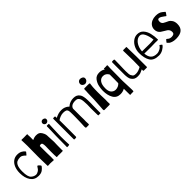

<svg xmlns="http://www.w3.org/2000/svg" viewBox="285 -2219 3824 3824"><g transform="rotate(-45 2197.5 -306.5)"><path d="M37 -297Q37 -384 65 -451Q93 -518 143.5 -555Q194 -592 260 -592Q324 -592 364 -569Q404 -546 419 -525Q420 -524 424.5 -518.5Q429 -513 429 -508Q429 -503 419 -494Q410 -485 395 -466Q385 -450 379 -450Q376 -450 372 -454.5Q368 -459 366 -461Q348 -480 321.5 -497Q295 -514 269 -514Q214 -514 177 -496.5Q140 -479 118 -427.5Q96 -376 96 -280Q96 -131 145.5 -86.5Q195 -42 251 -42Q277 -42 313.5 -64.5Q350 -87 378 -139Q387 -150 392 -150Q397 -150 402 -146L417 -134Q426 -126 436.5 -113Q447 -100 447 -94Q447 -90 444 -85Q424 -53 382 -20.5Q340 12 266 12Q155 12 96 -73.5Q37 -159 37 -297Z M607 -3Q591 -3 567 -1L546 0Q531 0 531 -12L532 -31L530 -106Q529 -148 527.5 -211Q526 -274 527 -287Q528 -295 528 -344V-381Q527 -412 529 -484L530 -569Q530 -602 528 -652Q526 -675 526 -710L525 -727Q525 -738 530 -739Q536 -740 543.5 -739.5Q551 -739 559 -739Q571 -738 600 -738Q632 -738 647 -739Q657 -739 667.5 -739.5Q678 -740 685 -739Q688 -739 690.5 -735.5Q693 -732 693 -730L691 -713L694 -659L693 -579L695 -571Q747 -598 799 -598Q842 -598 868.5 -586Q895 -574 917 -539Q940 -502 949 -468Q954 -444 954 -408L956 -371Q962 -287 962 -250Q962 -227 960 -195L959 -163Q959 -156 958.5 -126.5Q958 -97 958 -27Q958 -22 959 -18Q960 -14 960 -9Q960 -2 950 -1Q940 0 903 0Q844 0 821 -1Q814 -1 805 0.5Q796 2 790 2Q783 1 783 -6Q779 -40 779 -157L780 -229Q782 -281 782 -308Q782 -356 773.5 -380.5Q765 -405 739 -405Q727 -405 719 -402.5Q711 -400 702 -394L703 -198Q706 -117 706 -80Q706 -40 704 -24V-21Q704 -17 705 -12Q706 -7 705 -5Q705 2 689 2Q683 2 655.5 -0.5Q628 -3 607 -3Z M1068 0Q1068 -3 1068.5 -9.5Q1069 -16 1069 -27L1070 -136L1072 -310Q1072 -338 1076 -430Q1080 -533 1079 -543L1078 -560Q1078 -571 1081 -576.5Q1084 -582 1092 -582L1134 -581Q1143 -581 1143 -570Q1143 -565 1142 -560Q1141 -555 1141 -550Q1139 -529 1137 -458Q1137 -435 1133 -341Q1132 -310 1131 -280.5Q1130 -251 1130 -229Q1130 -181 1131.5 -107.5Q1133 -34 1135 -20Q1136 -16 1136 -9Q1136 -2 1134.5 0.5Q1133 3 1127 4Q1119 8 1101.5 8Q1084 8 1080 8Q1072 8 1070 6.5Q1068 5 1068 0ZM1057 -675Q1057 -696 1072.5 -712.5Q1088 -729 1109 -729Q1134 -729 1154 -716Q1174 -703 1174 -680Q1174 -652 1154 -635.5Q1134 -619 1113 -619Q1092 -619 1074.5 -635Q1057 -651 1057 -675Z M1275 -14V-209V-294V-584Q1275 -592 1277 -595Q1279 -598 1287 -598L1306 -599L1328 -598Q1336 -598 1336 -580L1335 -552Q1385 -575 1422.5 -586.5Q1460 -598 1512 -598Q1559 -598 1594.5 -583.5Q1630 -569 1650.5 -552.5Q1671 -536 1673 -531Q1694 -548 1712.5 -560.5Q1731 -573 1767 -585.5Q1803 -598 1849 -598Q1895 -598 1927.5 -583.5Q1960 -569 1985 -533Q2003 -511 2012.5 -463Q2022 -415 2022 -384Q2022 -367 2023 -355L2024 -282Q2024 -235 2022 -211Q2020 -155 2020 -61V-26L2021 -11Q2021 -1 2015 0L1984 -1Q1970 -1 1965 0H1962Q1957 0 1955.5 -4.5Q1954 -9 1954 -23Q1954 -45 1953 -66Q1951 -140 1951 -203Q1951 -241 1953 -273L1954 -311Q1954 -357 1949.5 -403.5Q1945 -450 1936 -472Q1919 -508 1899 -521Q1879 -534 1838 -534Q1771 -534 1736 -509Q1701 -484 1696 -448V-242Q1698 -214 1698 -147Q1698 -120 1697 -115L1696 -97Q1696 -57 1699 -18Q1699 -6 1692 -2.5Q1685 1 1674 0H1655H1651H1639H1620Q1609 0 1606 -8.5Q1603 -17 1602.5 -25.5Q1602 -34 1602 -37Q1601 -44 1603 -66Q1605 -88 1605 -106Q1605 -132 1608 -186L1610 -282L1611 -363Q1611 -445 1606 -472Q1598 -509 1573.5 -521.5Q1549 -534 1497 -534Q1456 -534 1412.5 -517Q1369 -500 1342 -479Q1342 -401 1343 -341V-203V-165L1342 -16Q1342 -8 1337.5 -4Q1333 0 1320 0H1285Q1280 0 1277.5 -3Q1275 -6 1275 -14Z M2142 -703Q2142 -730 2162 -751.5Q2182 -773 2210 -773Q2243 -773 2269 -756Q2295 -739 2295 -709Q2295 -684 2282 -666Q2269 -648 2250.5 -639Q2232 -630 2215 -630Q2188 -630 2165 -651Q2142 -672 2142 -703ZM2103 -17Q2101 -24 2105 -49Q2105 -55 2106.5 -66.5Q2108 -78 2108 -87Q2108 -94 2115 -199Q2116 -227 2118 -249Q2120 -271 2120 -283L2122 -364L2124 -439L2126 -484L2128 -513V-548Q2128 -566 2133 -573Q2138 -580 2147 -580Q2151 -580 2154 -579Q2163 -578 2174.5 -578.5Q2186 -579 2196 -579H2228Q2260 -579 2270 -578Q2281 -577 2285.5 -574Q2290 -571 2290 -565Q2290 -560 2289 -555.5Q2288 -551 2287 -547Q2277 -484 2276 -403Q2275 -381 2275 -337L2276 -237Q2277 -225 2277 -212L2278 -179Q2280 -137 2280 -115Q2280 -100 2279 -96Q2278 -93 2278 -77L2279 -33Q2280 -22 2280 -7Q2281 10 2252 8H2125Q2111 9 2107.5 3Q2104 -3 2103 -17Z M2790 -11 2794 105Q2794 125 2793.5 133.5Q2793 142 2793 145Q2793 151 2790.5 154Q2788 157 2780 157L2719 158Q2715 158 2710.5 159Q2706 160 2701 160Q2693 160 2693 153L2692 88L2691 -18Q2638 13 2571 13Q2466 13 2416.5 -71Q2367 -155 2367 -284Q2367 -336 2381 -405.5Q2395 -475 2440 -534Q2485 -593 2571 -593Q2643 -593 2694 -558V-565V-571Q2694 -578 2695.5 -581Q2697 -584 2703 -584Q2703 -583 2711 -582.5Q2719 -582 2731 -582Q2748 -582 2760.5 -583Q2773 -584 2777 -584H2781Q2786 -584 2789 -581.5Q2792 -579 2792 -572L2790 -535L2788 -493L2786 -233Q2785 -220 2785 -198V-144Q2785 -108 2790 -11ZM2703 -584ZM2575 -491Q2512 -491 2474 -438Q2436 -385 2436 -284Q2436 -195 2475 -156Q2514 -117 2565 -117Q2600 -117 2634.5 -132Q2669 -147 2691 -174V-178Q2691 -221 2692 -241Q2693 -259 2693 -285V-417Q2675 -451 2645.5 -471Q2616 -491 2575 -491Z M3233 8Q3221 9 3218.5 3Q3216 -3 3216.5 -11.5Q3217 -20 3217 -24L3218 -38Q3172 -15 3142 -4.5Q3112 6 3065 6Q3019 6 2988.5 -8.5Q2958 -23 2932 -59Q2914 -81 2906.5 -125Q2899 -169 2899 -202V-376V-544Q2899 -556 2902.5 -560.5Q2906 -565 2914 -567Q2917 -568 2925 -568L2955 -567Q2972 -567 2972 -550L2969 -407Q2966 -347 2966 -309L2965 -239Q2965 -147 2978 -119Q2991 -93 3001.5 -80.5Q3012 -68 3029.5 -62.5Q3047 -57 3080 -57Q3115 -57 3152.5 -70.5Q3190 -84 3220 -102Q3223 -174 3223 -280Q3223 -374 3219 -486L3217 -559Q3217 -571 3234 -571H3255Q3263 -571 3275 -570.5Q3287 -570 3302 -571H3307Q3318 -571 3318 -562V-526L3319 -478Q3324 -319 3323 -295V-28Q3324 -22 3324 -12Q3324 0 3320.5 4.5Q3317 9 3308 9Q3253 7 3233 8Z M3408 -306Q3408 -381 3439.5 -448.5Q3471 -516 3525.5 -557Q3580 -598 3646 -598Q3726 -598 3775 -544Q3824 -490 3844.5 -407.5Q3865 -325 3865 -234Q3866 -227 3860 -225Q3854 -223 3836 -223Q3804 -225 3784 -225Q3751 -225 3697 -223L3671 -222H3637Q3566 -222 3545 -223Q3497 -223 3475 -224Q3481 -134 3524.5 -88.5Q3568 -43 3653 -43Q3698 -43 3742 -67.5Q3786 -92 3805 -129Q3806 -130 3808 -130Q3813 -130 3820.5 -123.5Q3828 -117 3832 -114Q3843 -107 3848 -103Q3853 -99 3854 -92Q3826 -51 3771.5 -20Q3717 11 3657 11Q3514 11 3461 -75Q3408 -161 3408 -306ZM3802 -292Q3791 -394 3755.5 -468Q3720 -542 3664 -542Q3616 -542 3574 -508.5Q3532 -475 3505 -417Q3478 -359 3474 -287Q3481 -287 3493 -286.5Q3505 -286 3527 -287L3683 -285Q3710 -285 3736.5 -286.5Q3763 -288 3802 -292Z M3946 -57Q3940 -63 3943 -65Q3945 -70 3950 -76L3963 -92Q3968 -99 3981 -115Q3984 -118 3988 -118Q3992 -118 3999 -113.5Q4006 -109 4011 -104Q4012 -103 4022.5 -94.5Q4033 -86 4053 -79.5Q4073 -73 4097 -73Q4129 -73 4152 -85.5Q4175 -98 4175 -138Q4175 -170 4161.5 -192Q4148 -214 4128 -228.5Q4108 -243 4073 -262Q4034 -284 4010 -301.5Q3986 -319 3969.5 -349Q3953 -379 3953 -423Q3953 -475 3981 -515Q4009 -555 4057.5 -576.5Q4106 -598 4165 -598Q4259 -598 4307.5 -558.5Q4356 -519 4358 -518Q4362 -515 4362 -511Q4362 -508 4360 -505Q4358 -502 4357 -499Q4353 -493 4343.5 -478Q4334 -463 4328 -457Q4326 -454 4323 -449.5Q4320 -445 4317.5 -444Q4315 -443 4311 -443Q4307 -445 4283 -464.5Q4259 -484 4229.5 -501Q4200 -518 4179 -518Q4157 -518 4148 -503.5Q4139 -489 4139 -455Q4139 -430 4151 -413Q4163 -396 4174 -389Q4185 -382 4216 -366Q4253 -351 4280.5 -335Q4308 -319 4333.5 -279Q4359 -239 4359 -173Q4359 17 4133 17Q4072 17 4032 2Q3992 -13 3983.5 -20.5Q3975 -28 3946 -57Z"/></g></svg>

Font: Barriecito
Style: Regular
Weight: 400
Designer: Pablo Cosgaya & Sergio Jiménez
Foundry: Pablo Cosgaya & Sergio Jiménez
Version: Version 1.001